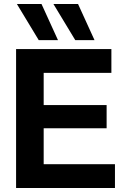

<svg xmlns="http://www.w3.org/2000/svg" viewBox="-20 -947 623 967"><path d="M61 0V-700H541V-580H200V-418H517V-301H200V-120H559V0ZM359 -745 249 -927H373L456 -745ZM175 -745 65 -927H189L272 -745Z"/></svg>

Font: Georama ExtraCondensed Thin SemiBold
Style: Regular
Weight: 600
Version: Version 1.001